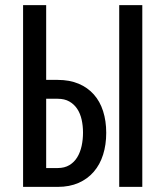

<svg xmlns="http://www.w3.org/2000/svg" viewBox="-20 -731 640 751"><path d="M160.6 -418.5H205.6Q252 -418.5 287.4 -403.6Q322.8 -388.7 346.9 -361.6Q371.1 -334.5 383.3 -296.1Q395.5 -257.8 395.5 -211.4Q395.5 -165 383.3 -126.2Q371.1 -87.4 346.9 -59.3Q322.8 -31.2 287.4 -15.6Q252 0 205.6 0H70.3V-710.9H160.6ZM536.6 0H446.3V-710.9H536.6ZM160.6 -344.7V-73.7H205.6Q232.4 -73.7 251.5 -85.2Q270.5 -96.7 282.2 -116Q293.9 -135.3 299.3 -160.2Q304.7 -185.1 304.7 -212.4Q304.7 -239.3 299.3 -263.2Q293.9 -287.1 282 -305.2Q270 -323.2 251.2 -334Q232.4 -344.7 205.6 -344.7Z"/></svg>

Font: Roboto Mono
Style: Regular
Weight: 400
Designer: Google
Version: Version 2.000985; 2015; ttfautohint (v1.3)